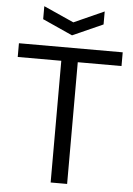

<svg xmlns="http://www.w3.org/2000/svg" viewBox="-62 -999 724 1045"><g transform="rotate(5 300.0 -476.5)"><path d="M137 -953 302 -879 467 -953V-882L301 -808L137 -882ZM255 -665H17V-740H584V-665H345V0H255Z"/></g></svg>

Font: Encode Sans
Style: Regular
Weight: 400
Designer: Pablo Impallari, Andres Torresi
Foundry: Pablo Impallari, Andres Torresi
Version: Version 1.000; ttfautohint (v1.00) -l 8 -r 50 -G 200 -x 14 -